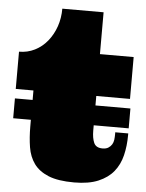

<svg xmlns="http://www.w3.org/2000/svg" viewBox="-53 -762 629 828"><g transform="rotate(5 261.5 -348.0)"><path d="M361.8 -719.2V-538.1H507.8V-356.9H361.8V-315.9H513.2V-230H361.8V-207Q361.8 -174.8 370.8 -154.3Q379.9 -133.8 408.2 -133.8Q423.8 -133.8 433.3 -139.9Q442.9 -146 448.5 -155Q454.1 -164.1 455.6 -175.5Q457 -187 457 -199.2V-208H513.2V-201.2Q513.2 -153.8 503.2 -112.8Q493.2 -71.8 469 -42Q444.8 -12.2 403.3 5.4Q361.8 22.9 298.8 22.9Q229 22.9 187.5 5.9Q146 -11.2 124.5 -41Q103 -70.8 96.4 -111.8Q89.8 -152.8 89.8 -201.2V-230H13.2V-315.9H89.8V-356.9H13.2V-518.1Q49.8 -518.1 81.3 -533.9Q112.8 -549.8 135.5 -577.9Q158.2 -606 170.7 -642.1Q183.1 -678.2 183.1 -719.2Z"/></g></svg>

Font: Ultra
Style: Regular
Weight: 400
Designer: Astigmatic (AOETI)
Foundry: Astigmatic (AOETI)
Version: Version 1.000